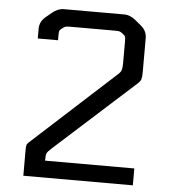

<svg xmlns="http://www.w3.org/2000/svg" viewBox="-51 -747 706 793"><g transform="rotate(5 302.0 -350.0)"><path d="M75 0V-106Q75 -124 77.5 -129.5Q80 -135 94 -147L426 -450Q439 -461 442 -470.5Q445 -480 445 -500V-589Q445 -604 443.5 -608.5Q442 -613 433 -620Q424 -627 419 -628.5Q414 -630 396 -630H218Q200 -630 195 -628.5Q190 -627 181 -620Q172 -613 170.5 -608.5Q169 -604 169 -589V-570H85V-610Q85 -640 109 -660L133 -680Q157 -700 181 -700H433Q457 -700 481 -680L505 -660Q529 -640 529 -610V-469Q529 -449 526 -439.5Q523 -430 510 -419L179 -120Q165 -107 162 -100Q159 -93 159 -74V-70H529V0Z"/></g></svg>

Font: Electrolize
Style: Regular
Weight: 400
Designer: Valery Zaveryaev
Foundry: Cyreal (www.cyreal.org)
Version: Version 1.002